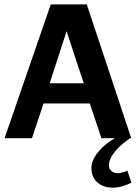

<svg xmlns="http://www.w3.org/2000/svg" viewBox="-20 -632 621 878"><path d="M0.9 0 212.2 -612H376.7L580.2 0H443.9L390.7 -158.8H179.1L126.1 0ZM207.3 -251.1H363L284.5 -489.2ZM398 136.1Q398 112.1 412.1 87.4Q426.2 62.8 450.7 39.9Q475.2 16.9 505.9 0H574.9Q538.2 25.8 516.9 48.6Q495.6 71.5 486.8 90.1Q477.9 108.7 477.9 123.1Q477.9 140.3 490 150.2Q502.1 160.1 518 160.1Q527.2 160.1 540.4 156.5Q553.7 152.9 562.5 148.3L581 203Q572 208 558.4 213.3Q544.8 218.6 528.7 222.4Q512.6 226.2 496.8 226.2Q452.2 226.2 425.1 202Q398 177.8 398 136.1Z"/></svg>

Font: Ancizar Sans Thin
Style: Regular
Weight: 100
Designer: Cesar Puertas, Viviana Monsalve, Julian Moncada, Julian Prieto, Jose Castro, Mariel Hernandez, Felipe Aragon, Sara Alarc
Version: Version 8.100